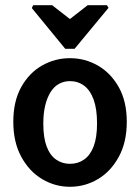

<svg xmlns="http://www.w3.org/2000/svg" viewBox="-20 -712 537 736"><path d="M107 -692H180L248 -639L316 -692H390L396 -682L266 -525H230L102 -681ZM248 4Q191 4 141.5 -25.5Q92 -55 61.5 -111Q31 -167 31 -245Q31 -324 61.5 -378.5Q92 -433 141.5 -461Q191 -489 248 -489Q306 -489 355.5 -460.5Q405 -432 435.5 -377.5Q466 -323 466 -245Q466 -167 435.5 -111Q405 -55 355.5 -25.5Q306 4 248 4ZM248 -84Q279 -84 302.5 -100.5Q326 -117 339 -151Q352 -185 352 -239Q352 -294 339 -330Q326 -366 302.5 -383.5Q279 -401 248 -401Q226 -401 207 -391Q188 -381 174.5 -360Q161 -339 153.5 -308.5Q146 -278 146 -238Q146 -184 159 -150Q172 -116 195.5 -100Q219 -84 248 -84Z"/></svg>

Font: Kreon Light SemiBold
Style: Regular
Weight: 600
Version: Version 2.002